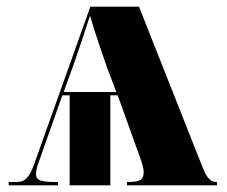

<svg xmlns="http://www.w3.org/2000/svg" viewBox="-20 -556 680 576"><path d="M6 0H154V-10C105 -10 88 -13 88 -34C88 -44 91 -56 97 -72L167 -270H189V0H311V-270H333L400 -84C406 -67 411 -51 411 -40C411 -15 398 -10 361 -10V0H631V-10C612 -10 601 -20 587 -56L397 -536H251L83 -65C68 -23 55 -10 30 -10H6ZM171 -280 200 -360C217 -408 233 -456 250 -509C269 -445 288 -391 302 -351L329 -280Z"/></svg>

Font: Noto Serif Display Condensed Black
Style: Regular
Weight: 900
Width: 3
Designer: Monotype Design Team
Foundry: Monotype Imaging Inc.
Version: Version 2.009